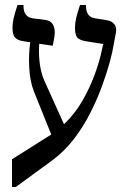

<svg xmlns="http://www.w3.org/2000/svg" viewBox="-20 -667 522 768"><path d="M28 81V-30L185 -129L115 -303Q100 -342 97 -395.5Q94 -449 101 -498L75 -502Q51 -505 40.5 -516.5Q30 -528 30 -555Q30 -575 35 -596Q40 -617 50 -647H74V-643Q74 -600 109 -594L163 -587Q199 -581 199 -537Q199 -527 197 -516Q195 -505 191 -484L137 -492Q134 -456 138.5 -417Q143 -378 157 -345L236 -170Q280 -212 310.5 -265.5Q341 -319 360 -372Q379 -425 387 -465L393 -491L324 -502Q299 -506 289.5 -516.5Q280 -527 280 -555Q280 -575 284.5 -594.5Q289 -614 300 -647H324V-643Q324 -600 359 -594L408 -586Q427 -583 437 -570.5Q447 -558 444 -538L435 -490Q431 -463 419 -418.5Q407 -374 387.5 -321Q368 -268 340 -213Q312 -158 274 -109Q236 -60 187 -24L43 81Z"/></svg>

Font: Noto Serif Hebrew SemiCondensed
Style: Regular
Weight: 400
Width: 4
Designer: Monotype Design Team
Foundry: Monotype Imaging Inc.
Version: Version 2.004; ttfautohint (v1.8.4.7-5d5b)